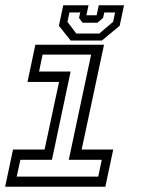

<svg xmlns="http://www.w3.org/2000/svg" viewBox="-20 -710 536 730"><path d="M-0.5 0 29.5 -141.5H149.5L204.5 -398.5H84.5L114.5 -540H375.5L290.5 -141.5H410.5L380.5 0ZM43.5 -38.5H353.5L367 -102.5H241.5L326.5 -502.5H142L128.5 -438H248.5L177.5 -102.5H57.5ZM248.5 -556 204 -612 220.5 -690H316.5L308.5 -652H347.5L355.5 -690H451.5L435 -612L367.5 -556ZM270 -582.5H357.5L410 -627L417.5 -662.5H376.5L372 -642L350.5 -623.5H294L280.5 -642L285 -662.5H244L236.5 -627Z"/></svg>

Font: Tourney
Style: Italic
Weight: 400
Italic angle: -12°
Version: Version 1.015